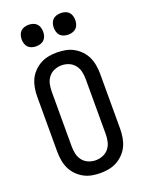

<svg xmlns="http://www.w3.org/2000/svg" viewBox="-175 -1034 849 1124"><g transform="rotate(-20 250.0 -472.0)"><path d="M250 8Q223 8 196.5 3Q170 -2 146.5 -15Q123 -28 104 -48Q85 -68 74 -92Q63 -116 58.5 -143Q54 -170 54 -196V-539Q54 -565 58.5 -592Q63 -619 74 -643Q85 -667 104 -687Q123 -707 146.5 -720Q170 -733 196.5 -738Q223 -743 250 -743Q277 -743 303.5 -738Q330 -733 353.5 -720Q377 -707 396 -687Q415 -667 426 -643Q437 -619 441.5 -592Q446 -565 446 -539V-196Q446 -170 441.5 -143Q437 -116 426 -92Q415 -68 396 -48Q377 -28 353.5 -15Q330 -2 303.5 3Q277 8 250 8ZM250 -72Q273 -72 295 -81Q317 -90 331.5 -108.5Q346 -127 351 -150Q356 -173 356 -196V-539Q356 -562 351 -585Q346 -608 331.5 -626.5Q317 -645 295 -654Q273 -663 250 -663Q227 -663 205 -654Q183 -645 168.5 -626.5Q154 -608 149 -585Q144 -562 144 -539V-196Q144 -173 149 -150Q154 -127 168.5 -108.5Q183 -90 205 -81Q227 -72 250 -72ZM350 -818Q337 -818 323.5 -822Q310 -826 300.5 -835.5Q291 -845 287 -858.5Q283 -872 283 -885Q283 -898 287 -911.5Q291 -925 300.5 -934.5Q310 -944 323.5 -948Q337 -952 350 -952Q363 -952 376.5 -948Q390 -944 399.5 -934.5Q409 -925 413 -911.5Q417 -898 417 -885Q417 -872 413 -858.5Q409 -845 399.5 -835.5Q390 -826 376.5 -822Q363 -818 350 -818ZM150 -818Q137 -818 123.5 -822Q110 -826 100.5 -835.5Q91 -845 87 -858.5Q83 -872 83 -885Q83 -898 87 -911.5Q91 -925 100.5 -934.5Q110 -944 123.5 -948Q137 -952 150 -952Q163 -952 176.5 -948Q190 -944 199.5 -934.5Q209 -925 213 -911.5Q217 -898 217 -885Q217 -872 213 -858.5Q209 -845 199.5 -835.5Q190 -826 176.5 -822Q163 -818 150 -818Z"/></g></svg>

Font: Iosevka Term Curly Medium
Style: Regular
Weight: 500
Designer: Belleve Invis
Foundry: Belleve Invis
Version: Version 32.3.0